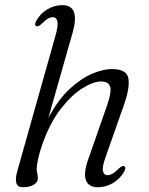

<svg xmlns="http://www.w3.org/2000/svg" viewBox="-20 -738 594 766"><path d="M475 -53Q459 -24.5 430.8 -7.8Q402.5 9 370.5 9Q333.5 9 323 -18.8Q312.5 -46.5 331.5 -101L406.5 -315.5Q426 -371 419.5 -392Q413 -413 383.5 -413Q352.5 -413 309 -386Q265.5 -359 222.5 -303.8Q179.5 -248.5 149.5 -164Q137.5 -130 132 -104Q126.5 -78 126.5 -65.5Q126.5 -53 128.8 -45.5Q131 -38 131 -26.5Q131 -10.5 114.2 -0.8Q97.5 9 71 9Q50 9 45.2 -7.8Q40.5 -24.5 48.5 -53.5L201 -594.5Q213 -636 209 -652.8Q205 -669.5 190.5 -669.5Q181.5 -669.5 171 -663.5Q160.5 -657.5 145.5 -642.5Q132 -630 124.5 -633.5Q115.5 -638 125 -655.5Q141 -684 169 -700.8Q197 -717.5 228.5 -717.5Q301 -717.5 269.5 -607L173 -267.5Q211.5 -340 257.5 -382.8Q303.5 -425.5 348 -444Q392.5 -462.5 426 -462.5Q486 -462.5 492.2 -425.2Q498.5 -388 475 -321L402 -113.5Q387 -72.5 390.8 -55.8Q394.5 -39 409.5 -39Q418 -39 428.8 -45Q439.5 -51 454.5 -66Q467.5 -78.5 475.5 -75Q484.5 -71 475 -53Z"/></svg>

Font: Fraunces 9pt S000 Light
Style: Italic
Weight: 300
Italic angle: -16°
Version: Version 1.000; ttfautohint (v1.8.3)